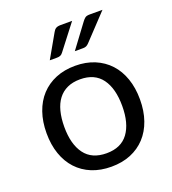

<svg xmlns="http://www.w3.org/2000/svg" viewBox="-134 -825 834 933"><g transform="rotate(-20 283.5 -358.0)"><path d="M284 -514.5Q339.5 -514.5 384 -496Q428.5 -477.5 460 -443.5Q491.5 -409.5 508.2 -361.2Q525 -313 525 -253.5Q525 -193.5 508.2 -145.5Q491.5 -97.5 460 -63.5Q428.5 -29.5 384 -11.2Q339.5 7 284 7Q228 7 183.2 -11.2Q138.5 -29.5 107 -63.5Q75.5 -97.5 58.8 -145.5Q42 -193.5 42 -253.5Q42 -313 58.8 -361.2Q75.5 -409.5 107 -443.5Q138.5 -477.5 183.2 -496Q228 -514.5 284 -514.5ZM284 -62.5Q359 -62.5 396 -112.8Q433 -163 433 -253Q433 -343.5 396 -394Q359 -444.5 284 -444.5Q246 -444.5 217.8 -431.5Q189.5 -418.5 170.8 -394Q152 -369.5 142.8 -333.8Q133.5 -298 133.5 -253Q133.5 -163 170.8 -112.8Q208 -62.5 284 -62.5ZM345.5 -724.5 246 -595.5Q240 -587.5 232.8 -584.5Q225.5 -581.5 215 -581.5H178L247 -702.5Q253 -714 261.5 -719.2Q270 -724.5 286.5 -724.5ZM502.5 -724.5 381 -595.5Q374 -588 367.2 -584.8Q360.5 -581.5 350.5 -581.5H307.5L397.5 -702.5Q405.5 -713.5 413 -719Q420.5 -724.5 437 -724.5Z"/></g></svg>

Font: Lato-Regular
Style: Regular
Weight: 400
Designer: Lukasz Dziedzic with Adam Twardoch and Botio Nikoltchev
Foundry: tyPoland Lukasz Dziedzic
Version: Version 2.015; 2015-08-06; http://www.latofonts.com/